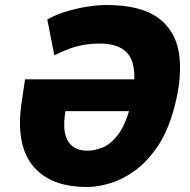

<svg xmlns="http://www.w3.org/2000/svg" viewBox="-20 -736 758 767"><path d="M328 11Q251 11 196.5 -11.5Q142 -34 108.5 -77Q75 -120 64.5 -184Q54 -248 67 -331L80 -419H560L540 -292H212L244 -307Q232 -245 239 -207.5Q246 -170 269.5 -152Q293 -134 329 -134Q357 -134 389 -146.5Q421 -159 450 -196Q479 -233 500 -307Q521 -397 515.5 -453.5Q510 -510 475.5 -536Q441 -562 377 -562Q344 -562 313.5 -556.5Q283 -551 255 -540.5Q227 -530 197 -515L169 -658Q199 -676 241 -689Q283 -702 326.5 -709Q370 -716 404 -716Q542 -716 612 -664.5Q682 -613 695.5 -520Q709 -427 675 -302Q650 -210 608.5 -149.5Q567 -89 518.5 -54Q470 -19 420 -4Q370 11 328 11Z"/></svg>

Font: Nunito Sans 7pt Condensed Black
Style: Italic
Weight: 900
Width: 3
Italic angle: -9°
Designer: Vernon Adams
Foundry: Vernon Adams
Version: Version 3.101;gftools[0.9.27]